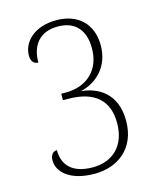

<svg xmlns="http://www.w3.org/2000/svg" viewBox="-111 -802 732 889"><g transform="rotate(-15 255.5 -357.5)"><path d="M233 9C341 9 436 -56 436 -191C436 -324 348 -370 269 -377C345 -394 413 -455 413 -559C413 -661 347 -724 244 -724C136 -724 79 -662 79 -598C79 -569 94 -556 113 -556C113 -638 155 -694 243 -694C325 -694 370 -644 370 -556C370 -450 299 -389 201 -389H178V-358H202C331 -358 393 -298 393 -192C393 -81 326 -22 232 -22C135 -22 91 -69 91 -142C73 -142 59 -128 59 -101C59 -45 115 9 233 9Z"/></g></svg>

Font: Noto Serif Myanmar SemiCondensed ExtraLight
Style: Regular
Weight: 200
Width: 4
Designer: Ben Mitchell and the Monotype Design Team
Foundry: Monotype Imaging Inc.
Version: Version 2.106